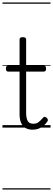

<svg xmlns="http://www.w3.org/2000/svg" viewBox="-20 -1030 428 1550"><path d="M244 17Q208 17 184.5 2.5Q161 -12 149.5 -40Q138 -68 138 -107V-452H47Q36 -452 32 -458Q28 -464 28 -476Q28 -489 32 -494.5Q36 -500 47 -500H138V-711Q138 -721 144.5 -725.5Q151 -730 164 -730Q177 -730 184 -725.5Q191 -721 191 -711V-500H332Q343 -500 347.5 -494.5Q352 -489 352 -476Q352 -464 347.5 -458Q343 -452 332 -452H191V-119Q191 -78 203 -54.5Q215 -31 250 -31Q275 -31 292.5 -45Q310 -59 327 -79Q334 -88 341.5 -86.5Q349 -85 357 -79Q364 -72 366 -64.5Q368 -57 363 -50Q349 -29 331 -14Q313 1 291 9Q269 17 244 17ZM0 490H388V500H0ZM0 -20H388V0H0ZM0 -505H388V-500H0ZM0 -1010H388V-1000H0Z"/></svg>

Font: Playwrite ES Deco Guides
Style: Regular
Weight: 400
Designer: Veronika Burian, José Scaglione
Foundry: TypeTogether
Version: Version 1.003